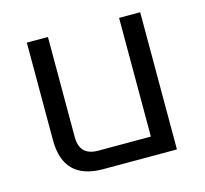

<svg xmlns="http://www.w3.org/2000/svg" viewBox="-82 -611 750 703"><g transform="rotate(-15 293.0 -260.0)"><path d="M76.1 -150.2V-519.9H156.1V-140.2Q156.1 -70.1 226.2 -70.1H425.8V-519.9H505.8V0H226.3Q76.1 0 76.1 -150.2Z"/></g></svg>

Font: Oxanium ExtraLight
Style: Regular
Weight: 200
Designer: Severin Meyer
Version: Version 2.000